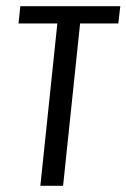

<svg xmlns="http://www.w3.org/2000/svg" viewBox="-20 -598 407 618"><path d="M109.9 0 164.6 -522.5H39.6L45.4 -578.1H367.2L360.8 -522.5H237.8L183.1 0Z"/></svg>

Font: Oswald
Style: Light
Weight: 300
Designer: Vernon Adams
Foundry: Vernon Adams
Version: 3.0; ttfautohint (v0.95.6-bc232) -l 8 -r 50 -G 200 -x 0 -w "